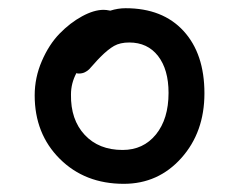

<svg xmlns="http://www.w3.org/2000/svg" viewBox="-20 -725 579 465"><path d="M279.8 -279.8Q185.5 -279.8 124.8 -340.3Q64 -400.9 64 -494.1Q64 -537.1 81.3 -577.1Q98.6 -617.2 124.3 -643.6Q149.9 -669.9 178.7 -685.5Q207.5 -701.2 231 -701.2Q237.3 -701.2 247.1 -699.2Q265.6 -705.1 284.2 -705.1Q374 -705.1 424.6 -649.9Q475.1 -594.7 475.1 -499Q475.1 -404.8 419.2 -342.3Q363.3 -279.8 279.8 -279.8ZM151.9 -496.1Q150.9 -435.1 185.1 -398.4Q219.2 -361.8 276.9 -361.8Q327.1 -361.8 357.7 -399.4Q388.2 -437 388.2 -500Q388.2 -556.6 362.8 -589.4Q337.4 -622.1 293 -622.1Q271 -622.1 256.3 -613.8Q241.7 -605.5 223.1 -586.9Q216.3 -580.1 208 -570.6Q199.7 -561 195.8 -557.1Q191.9 -553.2 185.5 -550Q179.2 -546.9 170.9 -546.9Q167 -546.9 165 -547.9Q151.9 -523.4 151.9 -496.1Z"/></svg>

Font: Shantell Sans Normal
Style: Regular
Weight: 400
Designer: Stephen Nixon, Anya Danilova, Shantell Martin
Foundry: Arrow Type
Version: Version 1.006;[559af2be0]